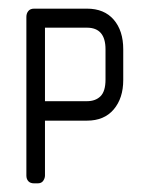

<svg xmlns="http://www.w3.org/2000/svg" viewBox="-20 -424 343 444"><path d="M181 -145H84V-18Q84 -12 80 -6Q76 0 67 0H59Q50 0 45.5 -5Q41 -10 41 -18V-385Q41 -393 45.5 -398.5Q50 -404 59 -404H181Q221 -404 243 -378.5Q265 -353 265 -310V-239Q265 -197 243 -171Q221 -145 181 -145ZM224 -310Q224 -360 181 -360H84V-190H181Q201 -190 212.5 -201.5Q224 -213 224 -240Z"/></svg>

Font: Chathura
Style: Bold
Weight: 700
Designer: Appaji Ambarisha Darbha
Foundry: Aditya Fonts
Version: Version 1.001 2016